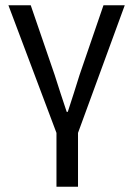

<svg xmlns="http://www.w3.org/2000/svg" viewBox="-20 -506 507 731"><path d="M195 205V0L12 -486H97L188 -221Q199 -185 211 -149.5Q223 -114 234 -80H238Q249 -114 260.5 -149.5Q272 -185 283 -221L374 -486H455L277 0V205Z"/></svg>

Font: SourceSansPro
Style: Book
Weight: 400
Designer: Paul D. Hunt
Foundry: Adobe Systems Incorporated
Version: Version 2.021;PS 2.000;hotconv 1.0.86;makeotf.lib2.5.63406